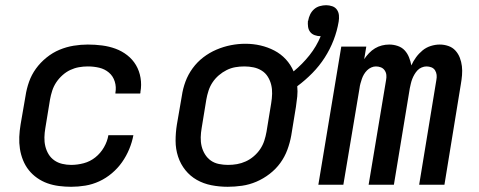

<svg xmlns="http://www.w3.org/2000/svg" viewBox="-20 -709 1840 737"><path d="M253 8Q230 8 206.5 5Q183 2 162 -5.5Q141 -13 122.5 -26Q104 -39 90.5 -56Q77 -73 68.5 -94Q60 -115 56.5 -137.5Q53 -160 54 -183.5Q55 -207 59 -231L78 -341Q82 -368 91.5 -395Q101 -422 118 -445.5Q135 -469 158.5 -488Q182 -507 208.5 -518Q235 -529 262.5 -533.5Q290 -538 317 -538Q345 -538 372 -534.5Q399 -531 423.5 -522Q448 -513 468.5 -497Q489 -481 502 -459Q515 -437 519.5 -410Q524 -383 519 -356Q519 -354 519 -352.5Q519 -351 518 -350H423Q423 -351 423 -351.5Q423 -352 423 -353Q427 -375 420.5 -396Q414 -417 398 -430.5Q382 -444 361 -449Q340 -454 317 -454Q300 -454 283 -451Q266 -448 250 -440.5Q234 -433 220 -420.5Q206 -408 196 -393Q186 -378 180.5 -361Q175 -344 172 -327L154 -217Q151 -200 150.5 -182Q150 -164 154 -147.5Q158 -131 166.5 -117Q175 -103 188.5 -93.5Q202 -84 219 -80Q236 -76 253 -76Q277 -76 301.5 -82.5Q326 -89 346 -105Q366 -121 379 -143.5Q392 -166 396 -190H492Q487 -163 476 -136.5Q465 -110 448.5 -86.5Q432 -63 409.5 -44Q387 -25 361 -13Q335 -1 307.5 3.5Q280 8 253 8Z M854 8Q822 8 791.5 2Q761 -4 735.5 -18.5Q710 -33 691.5 -56Q673 -79 663.5 -108Q654 -137 654 -168.5Q654 -200 659 -231L678 -341Q682 -369 692 -396Q702 -423 719.5 -447Q737 -471 760.5 -489Q784 -507 811 -518.5Q838 -530 866 -535.5Q894 -541 922 -541Q952 -541 980 -534.5Q1008 -528 1033 -515Q1058 -502 1077 -481.5Q1096 -461 1107 -435Q1141 -463 1168 -497Q1195 -531 1211 -570Q1211 -570 1211 -570Q1211 -570 1211 -570Q1199 -570 1188 -574Q1177 -578 1170.5 -586.5Q1164 -595 1162.5 -606.5Q1161 -618 1162 -629Q1162 -629 1162.5 -629Q1163 -629 1163 -629V-630Q1165 -642 1170.5 -653.5Q1176 -665 1185.5 -673.5Q1195 -682 1207.5 -685.5Q1220 -689 1232 -689Q1244 -689 1255.5 -685Q1267 -681 1273.5 -671.5Q1280 -662 1281 -650Q1282 -638 1280 -626Q1274 -590 1260.5 -555Q1247 -520 1226.5 -488Q1206 -456 1179 -428.5Q1152 -401 1121 -378Q1123 -358 1121 -338.5Q1119 -319 1116 -299L1098 -189Q1093 -161 1083 -134Q1073 -107 1056 -83.5Q1039 -60 1015 -41.5Q991 -23 964 -11.5Q937 0 909 4Q881 8 854 8ZM855 -76Q873 -76 890 -79Q907 -82 923.5 -89.5Q940 -97 954.5 -109.5Q969 -122 979 -137Q989 -152 994.5 -169Q1000 -186 1003 -203L1021 -313Q1024 -331 1024.5 -349Q1025 -367 1021 -383.5Q1017 -400 1008 -414.5Q999 -429 984.5 -438Q970 -447 953 -450.5Q936 -454 918 -454Q900 -454 883 -451Q866 -448 850 -440Q834 -432 820 -420Q806 -408 796 -393Q786 -378 780.5 -361Q775 -344 772 -327L754 -217Q751 -200 750.5 -182Q750 -164 754 -147.5Q758 -131 767 -116.5Q776 -102 789.5 -92.5Q803 -83 820.5 -79.5Q838 -76 855 -76Z M1202 0 1290 -530H1386L1378 -482Q1386 -494 1396.5 -505Q1407 -516 1419.5 -523.5Q1432 -531 1446 -534.5Q1460 -538 1474 -538Q1474 -538 1474 -538Q1474 -538 1474 -538Q1491 -538 1507 -532.5Q1523 -527 1533.5 -515.5Q1544 -504 1550 -489Q1556 -474 1559 -458Q1566 -474 1577 -489Q1588 -504 1602 -515.5Q1616 -527 1633.5 -532.5Q1651 -538 1668 -538Q1668 -538 1668 -538Q1668 -538 1668 -538Q1685 -538 1701 -532.5Q1717 -527 1728 -515Q1739 -503 1745 -487.5Q1751 -472 1753 -455Q1755 -438 1753.5 -420.5Q1752 -403 1749 -386L1686 0H1589L1655 -402Q1657 -412 1656 -421.5Q1655 -431 1650 -439Q1645 -447 1636 -450.5Q1627 -454 1617 -454Q1608 -454 1598.5 -450Q1589 -446 1582.5 -439Q1576 -432 1571 -423.5Q1566 -415 1562.5 -406Q1559 -397 1557 -388Q1555 -379 1553 -370L1492 0H1395L1462 -402Q1464 -412 1463 -421.5Q1462 -431 1456.5 -439Q1451 -447 1442 -450.5Q1433 -454 1423 -454Q1414 -454 1405 -450Q1396 -446 1389 -439Q1382 -432 1377 -423.5Q1372 -415 1369 -406Q1366 -397 1363.5 -388Q1361 -379 1360 -370L1298 0Z"/></svg>

Font: Iosevka Curly MdExObl
Style: Regular
Weight: 500
Width: 7
Italic angle: -9°
Monospace: yes
Designer: Belleve Invis
Foundry: Belleve Invis
Version: Version 11.1.0; ttfautohint (v1.8.3)